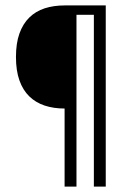

<svg xmlns="http://www.w3.org/2000/svg" viewBox="-20 -691 485 711"><path d="M327.6 0V-636.2H263.2V0H219.2V-289.1Q178.7 -289.1 145.5 -300Q112.3 -311 88.6 -334Q64.9 -356.9 52 -393.1Q39.1 -429.2 39.1 -480Q39.1 -530.8 52 -566.9Q64.9 -603 88.6 -626.2Q112.3 -649.4 145.5 -660.2Q178.7 -670.9 219.2 -670.9H371.6V0Z"/></svg>

Font: Crushed
Style: Regular
Weight: 400
Width: 3
Designer: Astigmatic (AOETI)
Foundry: Astigmatic (AOETI)
Version: Version 001.001